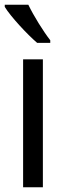

<svg xmlns="http://www.w3.org/2000/svg" viewBox="-26 -786 271 806"><path d="M93 -766H-6V-757C19 -716 89 -641 130 -606H185V-617C156 -654 115 -720 93 -766ZM154 0V-537H71V0Z"/></svg>

Font: Noto Sans Lao Looped Condensed
Style: Regular
Weight: 400
Width: 3
Designer: Mark Frömberg, Ben Mitchell
Foundry: The Fontpad Ltd
Version: Version 1.002